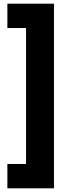

<svg xmlns="http://www.w3.org/2000/svg" viewBox="-20 -800 402 1040"><path d="M121 88.2H20V220H272.2V-780H20V-648.2H121Z"/></svg>

Font: Jost* Book
Style: Regular
Weight: 400
Version: Version 3.000